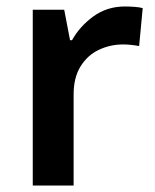

<svg xmlns="http://www.w3.org/2000/svg" viewBox="-20 -572 479 592"><path d="M365 -552Q378 -552 393.5 -551Q409 -550 420 -547L409 -430Q399 -432 385 -433.5Q371 -435 360 -435Q320 -435 285 -418.5Q250 -402 228.5 -367.5Q207 -333 207 -281V0H81V-542H178L196 -448H202Q226 -491 268 -521.5Q310 -552 365 -552Z"/></svg>

Font: Noto Sans Malayalam SemiBold
Style: Regular
Weight: 600
Designer: Jelle Bosma - Monotype Design Team
Foundry: Monotype Imaging Inc.
Version: Version 2.104; ttfautohint (v1.8.4.7-5d5b)